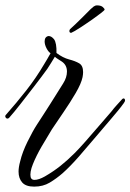

<svg xmlns="http://www.w3.org/2000/svg" viewBox="-32 -526 485 714"><path d="M95 168Q64 168 50.5 152.5Q37 137 37 112Q37 96 43 74Q51 40 70.5 0.5Q90 -39 105 -62Q117 -80 129 -99Q141 -118 154 -138L203 -216Q217 -238 217 -260Q217 -284 198 -297L184 -306Q176 -311 172 -315L158 -292L144 -270Q123 -241 96 -206Q69 -171 44 -139Q19 -107 2 -88Q-1 -85 -4 -85Q-9 -85 -11.5 -90Q-14 -95 -10 -99Q29 -143 65.5 -189.5Q102 -236 132 -287L144 -307L156 -328Q148 -333 141 -346.5Q134 -360 134 -372Q134 -389 148 -392H149Q159 -392 169 -380Q179 -366 178 -329Q202 -311 225 -305Q248 -299 262.5 -290.5Q277 -282 277 -258Q277 -254 276.5 -249Q276 -244 275 -239Q270 -215 249.5 -180Q229 -145 204 -108.5Q179 -72 161 -45Q143 -16 123 18.5Q103 53 90.5 84Q78 115 82 133Q85 143 96 143Q112 143 135 130Q166 112 192 91.5Q218 71 246 43Q261 28 284.5 1.5Q308 -25 334 -55.5Q360 -86 382 -111Q391 -123 402 -135L422 -157Q425 -160 427 -160Q433 -160 433 -152Q433 -149 428 -142Q418 -128 405.5 -113Q393 -98 382 -85Q356 -55 324.5 -17.5Q293 20 261.5 56Q230 92 201 118Q178 138 153 153Q128 168 95 168ZM232 -404Q226 -404 226 -411Q226 -415 229 -418Q248 -435 271.5 -458.5Q295 -482 305 -492Q310 -497 316 -501.5Q322 -506 329 -506Q343 -506 350 -500Q357 -494 357 -490Q357 -488 343 -477Q329 -466 312.5 -454.5Q296 -443 287 -437Q281 -433 269 -425Q257 -417 246.5 -411Q236 -405 233 -404Z"/></svg>

Font: Birthstone Bounce
Style: Regular
Weight: 400
Designer: Robert E. Leuschke
Foundry: Rob Leuschke
Version: Version 1.010; ttfautohint (v1.8.3)